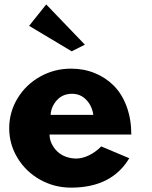

<svg xmlns="http://www.w3.org/2000/svg" viewBox="-20 -841 694 876"><path d="M22 -255.9Q22 -329.6 60.1 -392.3Q98.1 -455.1 163.1 -491.5Q228 -527.8 304.2 -527.8Q362.8 -527.8 412.8 -507.3Q462.9 -486.8 500 -449.2Q537.1 -411.6 558.1 -354.2Q579.1 -296.9 579.1 -227.1H206.1Q206.1 -205.6 215.8 -185.3Q225.6 -165 241.9 -149.4Q258.3 -133.8 281.7 -125.5Q305.2 -117.2 330.6 -117.7Q356 -118.2 385.5 -132.1Q415 -146 441.9 -172.9L569.8 -119.1Q489.7 15.1 304.2 15.1Q228 15.1 163.1 -21.2Q98.1 -57.6 60.1 -120.1Q22 -182.6 22 -255.9ZM210.9 -316.9H405.8Q399.9 -358.4 373.5 -385.7Q347.2 -413.1 309.1 -413.1Q266.1 -413.1 239.7 -384Q213.4 -355 210.9 -316.9ZM112.8 -723.1 190.9 -820.8 367.2 -637.2 307.1 -606.9Z"/></svg>

Font: Hussar Preview
Style: Bold
Weight: 700
Foundry: Cannot Into Space Fonts, PlusOne Fonts
Version: Version 2.29RC2 "Millennial"